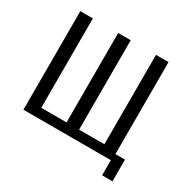

<svg xmlns="http://www.w3.org/2000/svg" viewBox="-132 -627 835 835"><g transform="rotate(30 285.5 -209.5)"><path d="M481 76V0H42V-495H105V-46H232V-495H295V-46H422V-495H485V-33H533V76Z"/></g></svg>

Font: Alumni Sans
Style: Regular
Weight: 400
Designer: Robert E. Leuschke
Foundry: Robert E. Leuschke
Version: Version 1.018